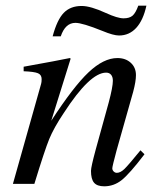

<svg xmlns="http://www.w3.org/2000/svg" viewBox="-20 -653 540 682"><path d="M479 -119.1 493.2 -105Q439.9 -35.2 412.1 -13.2Q384.3 8.8 350.1 8.8Q325.2 8.8 314.2 -3.9Q303.2 -16.6 303.2 -45.9Q303.2 -59.6 319.8 -121.1L366.2 -289.1Q380.9 -344.2 380.9 -366.2Q380.9 -379.9 374.5 -387.5Q368.2 -395 356.9 -395Q299.3 -395 206.1 -251Q171.4 -199.2 155 -159.4Q138.7 -119.6 102.1 0H25.9L126 -355Q127.9 -360.8 127.9 -372.1Q127.9 -387.2 115 -392.8Q102.1 -398.4 64 -399.9V-416Q189 -438.5 228 -446.8L231 -444.8L162.1 -224.1Q240.7 -345.2 294.4 -396Q348.1 -446.8 397 -446.8Q426.3 -446.8 444.6 -429.9Q462.9 -413.1 462.9 -386.2Q462.9 -363.8 453.1 -327.1L394 -118.2Q378.9 -62 378.9 -55.2Q378.9 -48.8 383.8 -43.9Q388.7 -39.1 395 -39.1Q407.7 -39.1 421.9 -52.7Q436 -66.4 479 -119.1ZM471.2 -632.8H500Q488.8 -581.1 463.9 -554Q439 -526.9 402.8 -526.9Q382.8 -526.9 344.2 -543Q272.9 -571.8 248 -571.8Q211.9 -571.8 195.8 -523.9H167Q182.6 -582.5 206.3 -607.2Q230 -631.8 270 -631.8Q301.8 -631.8 356 -606.9Q397.5 -587.9 418.9 -587.9Q439.9 -587.9 450.9 -597.4Q461.9 -606.9 471.2 -632.8Z"/></svg>

Font: Accordance
Style: Italic
Weight: 400
Italic angle: -11°
Version: Version 1.2 (build January 31, 2020) Miklal Software Solutio